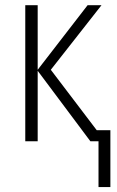

<svg xmlns="http://www.w3.org/2000/svg" viewBox="-20 -551 457 749"><path d="M364.3 178.7V0H332.5L127 -274.9V0H78.6V-530.8H127V-278.8L321.8 -530.8H376L178.2 -278.8L357.4 -43H410.6V178.7Z"/></svg>

Font: Open Sans SemiCondensed Light
Style: Regular
Weight: 300
Width: 4
Designer: Monotype Design Team
Foundry: Monotype Imaging Inc.
Version: Version 3.000